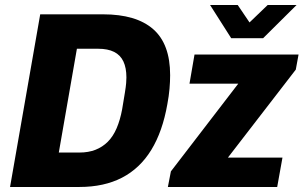

<svg xmlns="http://www.w3.org/2000/svg" viewBox="-20 -744 1208 764"><path d="M20 0 140 -687H390Q522 -687 589.5 -628Q657 -569 657 -445Q657 -419 654.5 -390.5Q652 -362 646 -330Q627 -221 582 -147.5Q537 -74 465.5 -37Q394 0 296 0ZM214 -137H296Q332 -137 360 -148Q388 -159 409 -180Q430 -201 444 -233.5Q458 -266 466 -309Q473 -351 477 -375.5Q481 -400 482 -413.5Q483 -427 483 -436Q483 -474 471 -499.5Q459 -525 434 -537.5Q409 -550 371 -550H286ZM648 0 660 -62 928 -411H734L754 -527H1168L1157 -467L887 -117H1104L1083 0ZM1160 -724 1027 -592H900L816 -724H926L993 -625H942L1045 -724Z"/></svg>

Font: Archivo SemiCondensed ExtraBold
Style: Italic
Weight: 800
Width: 4
Italic angle: -10°
Designer: Hector Gatti
Foundry: Omnibus-Type
Version: Version 2.001